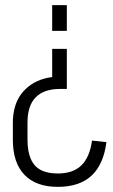

<svg xmlns="http://www.w3.org/2000/svg" viewBox="-20 -560 440 747"><path d="M30 -83Q30 -115 38 -143.5Q46 -172 62 -193.5Q78 -215 100.5 -230.5Q123 -246 152 -254Q181 -262 214 -262L183 -238V-370H240V-214H214Q151 -214 119 -181.5Q87 -149 87 -83V-16Q87 28 99.5 57.5Q112 87 138 101Q164 115 205 115Q264 115 296.5 83.5Q329 52 338 -13L394 -7Q383 80 336 123.5Q289 167 205 167Q120 167 75 120Q30 73 30 -16ZM183 -440V-540H240V-440Z"/></svg>

Font: Pathway Extreme Condensed Thin
Style: Regular
Weight: 250
Width: 3
Version: Version 1.001;gftools[0.9.26]